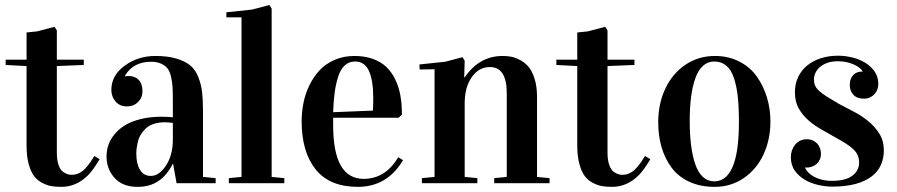

<svg xmlns="http://www.w3.org/2000/svg" viewBox="-20 -727 3561 762"><path d="M2.4 -469.2V-490.2H85.4V-598.1L127.4 -602.5L196.3 -620.6L205.6 -606.4V-490.2H312.5V-469.2L205.6 -464.8V-121.1Q205.6 -91.3 212.6 -71.5Q219.7 -51.8 231.2 -44.4Q242.7 -37.1 249.8 -35.2Q256.8 -33.2 264.6 -33.2Q279.8 -33.2 293.7 -39.8Q307.6 -46.4 319.1 -59.1Q330.6 -71.8 337.9 -82.3Q345.2 -92.8 354.5 -107.9L375.5 -95.2Q349.6 -52.2 330.6 -32.7Q284.2 14.6 223.6 14.6Q200.7 14.6 182.9 11.5Q165 8.3 146 -2Q127 -12.2 114.3 -29.5Q101.6 -46.9 93.5 -77.4Q85.4 -107.9 85.4 -148.9V-464.8Z M402.8 -106Q402.8 -129.9 410.4 -152.1Q418 -174.3 435.1 -194.8Q452.1 -215.3 477.1 -230.5Q502 -245.6 538.8 -254.6Q575.7 -263.7 620.6 -263.7Q644.5 -263.7 666 -261.7V-329.1Q666 -361.3 664.8 -381.3Q663.6 -401.4 658.7 -422.6Q653.8 -443.8 644.8 -455.3Q635.7 -466.8 619.4 -474.4Q603 -481.9 579.6 -481.9Q508.3 -481.9 475.6 -425.8V-423.8Q483.9 -425.3 490.7 -425.3Q516.1 -425.3 530.8 -409.7Q545.4 -394 545.4 -364.7Q545.4 -339.4 527.8 -322Q510.3 -304.7 483.9 -304.7Q455.1 -304.7 438.5 -324.2Q421.9 -343.8 421.9 -370.1Q421.9 -427.7 474.9 -466.3Q527.8 -504.9 596.7 -504.9Q645.5 -504.9 679.9 -494.6Q714.4 -484.4 734.9 -467.5Q755.4 -450.7 766.8 -421.6Q778.3 -392.6 782 -362.3Q785.6 -332 785.6 -288.1V-24.9L835.9 -20V0H680.7L667 -77.1H666Q642.1 -30.8 608.2 -8.1Q574.2 14.6 525.9 14.6Q466.3 14.6 434.6 -21Q402.8 -56.6 402.8 -106ZM521 -116.2Q521 -77.1 535.6 -53Q550.3 -28.8 578.6 -28.8Q611.8 -28.8 638.9 -70.3Q666 -111.8 666 -171.9V-239.3Q646.5 -241.7 634.3 -241.7Q608.9 -241.7 589.1 -234.9Q569.3 -228 557.6 -216.3Q545.9 -204.6 538.1 -191.7Q530.3 -178.7 526.9 -163.1Q523.4 -147.5 522.2 -137.2Q521 -127 521 -116.2Z M878.4 -658.2V-678.2L980.5 -689L1049.3 -707L1058.1 -692.9V-24.9L1108.4 -20V0H888.2V-20L938.5 -24.9V-658.2Z M1177.2 -245.1Q1177.2 -283.2 1184.6 -319.6Q1191.9 -356 1208.5 -389.6Q1225.1 -423.3 1249 -448.7Q1272.9 -474.1 1308.3 -489.5Q1343.8 -504.9 1386.7 -504.9Q1427.2 -504.9 1459.5 -493.4Q1491.7 -481.9 1513.2 -461.4Q1534.7 -440.9 1548.8 -411.4Q1563 -381.8 1569.1 -347.4Q1575.2 -313 1575.2 -272L1562 -259.8H1302.2V-230Q1302.2 -17.1 1423.3 -17.1Q1509.3 -17.1 1560.5 -103L1579.6 -91.3Q1516.6 14.6 1400.4 14.6Q1288.1 14.6 1232.7 -54.7Q1177.2 -124 1177.2 -245.1ZM1302.2 -281.7 1460 -288.1Q1461.4 -313 1461.4 -335.9Q1461.4 -406.7 1444.6 -444.8Q1427.7 -482.9 1388.7 -482.9Q1365.2 -482.9 1348.4 -467.5Q1331.5 -452.1 1322.3 -423.3Q1313 -394.5 1308.3 -360.6Q1303.7 -326.7 1302.2 -281.7Z M1644.5 -471.2 1746.6 -481.9 1815.4 -500 1824.2 -485.8 1822.3 -419.9H1824.2Q1882.3 -504.9 1974.6 -504.9Q1992.2 -504.9 2008.3 -502Q2024.4 -499 2043.9 -488.8Q2063.5 -478.5 2077.6 -461.9Q2091.8 -445.3 2101.6 -414.6Q2111.3 -383.8 2111.3 -342.8V-24.9L2161.1 -20V0H1941.4V-20L1991.2 -24.9V-356.9Q1991.2 -460.9 1924.3 -460.9Q1880.4 -460.9 1852.3 -420.9Q1824.2 -380.9 1824.2 -315.9V-24.9L1874.5 -20V0H1654.3V-20L1704.6 -24.9V-452.1L1645.5 -451.2Z M2188 -469.2V-490.2H2271V-598.1L2313 -602.5L2381.8 -620.6L2391.1 -606.4V-490.2H2498V-469.2L2391.1 -464.8V-121.1Q2391.1 -91.3 2398.2 -71.5Q2405.3 -51.8 2416.7 -44.4Q2428.2 -37.1 2435.3 -35.2Q2442.4 -33.2 2450.2 -33.2Q2465.3 -33.2 2479.2 -39.8Q2493.2 -46.4 2504.6 -59.1Q2516.1 -71.8 2523.4 -82.3Q2530.8 -92.8 2540 -107.9L2561 -95.2Q2535.2 -52.2 2516.1 -32.7Q2469.7 14.6 2409.2 14.6Q2386.2 14.6 2368.4 11.5Q2350.6 8.3 2331.5 -2Q2312.5 -12.2 2299.8 -29.5Q2287.1 -46.9 2279.1 -77.4Q2271 -107.9 2271 -148.9V-464.8Z M2592.3 -242.2Q2592.3 -315.9 2620.8 -376Q2649.4 -436 2700.9 -470.5Q2752.4 -504.9 2817.4 -504.9Q2871.1 -504.9 2914.3 -482.7Q2957.5 -460.4 2983.6 -423.3Q3009.8 -386.2 3023.7 -340.6Q3037.6 -294.9 3037.6 -245.1Q3037.6 -173.3 3010.3 -114.3Q2982.9 -55.2 2931.9 -20.3Q2880.9 14.6 2816.4 14.6Q2759.3 14.6 2715.6 -5.6Q2671.9 -25.9 2645.3 -61.8Q2618.7 -97.7 2605.5 -143.1Q2592.3 -188.5 2592.3 -242.2ZM2717.3 -248Q2717.3 -193.8 2722.7 -151.1Q2728 -108.4 2739.3 -75.4Q2750.5 -42.5 2769.5 -24.9Q2788.6 -7.3 2814.5 -7.3Q2912.6 -7.3 2912.6 -242.2Q2912.6 -301.3 2908 -343.8Q2903.3 -386.2 2892.3 -418.7Q2881.3 -451.2 2861.8 -467Q2842.3 -482.9 2814.5 -482.9Q2788.6 -482.9 2769.5 -465.3Q2750.5 -447.8 2739.3 -415.5Q2728 -383.3 2722.7 -341.8Q2717.3 -300.3 2717.3 -248Z M3280.8 -9.3Q3336.4 -9.3 3363 -29.8Q3389.6 -50.3 3389.6 -81.1Q3389.6 -97.2 3384.5 -109.6Q3379.4 -122.1 3367.9 -133.5Q3356.4 -145 3337.6 -157Q3318.8 -168.9 3291 -184.1Q3266.6 -198.2 3239.3 -213.6Q3211.9 -229 3188.7 -249.3Q3165.5 -269.5 3150.1 -296.4Q3134.8 -323.2 3134.8 -360.8Q3134.8 -394 3147.5 -420.9Q3160.2 -447.8 3182.9 -466.6Q3205.6 -485.4 3237.1 -495.6Q3268.6 -505.9 3306.2 -505.9Q3334.5 -505.9 3363 -498.8Q3391.6 -491.7 3414.6 -477.5Q3437.5 -463.4 3451.7 -442.4Q3465.8 -421.4 3465.8 -393.6Q3465.8 -382.8 3462.2 -372.6Q3458.5 -362.3 3451.2 -354Q3443.8 -345.7 3433.3 -340.6Q3422.9 -335.4 3409.2 -335.4Q3380.9 -335.4 3366.7 -351.1Q3352.5 -366.7 3352.5 -389.2Q3352.5 -403.3 3356.4 -413.3Q3360.4 -423.3 3366.9 -429.9Q3373.5 -436.5 3382.1 -439.7Q3390.6 -442.9 3399.4 -442.9H3403.8V-443.8Q3398.9 -451.7 3389.6 -458.7Q3380.4 -465.8 3367.7 -471.4Q3355 -477.1 3339.4 -480.5Q3323.7 -483.9 3306.2 -483.9Q3280.3 -483.9 3262.2 -477.1Q3244.1 -470.2 3232.7 -459.7Q3221.2 -449.2 3215.8 -436.5Q3210.4 -423.8 3210.4 -412.1Q3210.4 -397.9 3214.8 -387.7Q3219.2 -377.4 3230.2 -366.9Q3241.2 -356.4 3260.5 -344.2Q3279.8 -332 3309.1 -314.9Q3337.4 -300.3 3368.9 -283.7Q3400.4 -267.1 3426.8 -245.4Q3453.1 -223.6 3470.5 -195.6Q3487.8 -167.5 3487.8 -129.9Q3487.8 -98.1 3475.8 -71.8Q3463.9 -45.4 3438.7 -26.4Q3413.6 -7.3 3374.8 3.2Q3335.9 13.7 3282.7 13.7Q3257.3 13.7 3228.5 7.3Q3199.7 1 3175.3 -12.9Q3150.9 -26.9 3134.8 -49.1Q3118.7 -71.3 3118.7 -103.5Q3118.7 -117.2 3123 -129.9Q3127.4 -142.6 3135.5 -152.6Q3143.6 -162.6 3155.3 -168.5Q3167 -174.3 3182.1 -174.3Q3195.3 -174.3 3205.6 -169.7Q3215.8 -165 3222.9 -157.5Q3230 -149.9 3233.9 -139.6Q3237.8 -129.4 3238.3 -117.7Q3238.3 -104 3233.4 -93.5Q3228.5 -83 3220.7 -76.2Q3212.9 -69.3 3202.9 -65.7Q3192.9 -62 3183.1 -62Q3181.2 -62 3179 -62Q3176.8 -62 3174.8 -62.5V-61.5Q3179.2 -51.8 3188 -42.5Q3196.8 -33.2 3210.2 -25.9Q3223.6 -18.6 3241.5 -13.9Q3259.3 -9.3 3280.8 -9.3Z"/></svg>

Font: Vidaloka 
Style: Regular
Weight: 400
Designer: Cyreal (www.cyreal.org)
Foundry: Cyreal (www.cyreal.org)
Version: Version 1.011